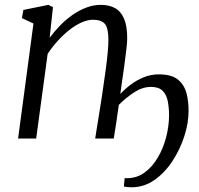

<svg xmlns="http://www.w3.org/2000/svg" viewBox="-20 -586 842 812"><path d="M190 -426.5Q210.5 -454 235.2 -479.2Q260 -504.5 288.2 -524Q316.5 -543.5 346.5 -554.5Q376.5 -565.5 406.5 -565.5Q441 -565.5 466 -552Q491 -538.5 504.5 -507.5Q518 -476.5 518 -423.5Q518 -407 514.2 -375.5Q510.5 -344 505 -303.2Q499.5 -262.5 493 -219.5L489 -188.5Q508 -209.5 533 -228.2Q558 -247 588 -259.2Q618 -271.5 651.5 -271.5Q706 -271.5 733 -249Q760 -226.5 769 -190.8Q778 -155 777.5 -115Q777.5 -66.5 759.8 -10.8Q742 45 709.8 94.5Q677.5 144 633.5 175Q589.5 206 536.5 206Q526.5 206 518.2 205.2Q510 204.5 504 203L507 167.5Q509.5 167.5 512 167.5Q514.5 167.5 517.5 167.5Q559 167.5 591.8 143.5Q624.5 119.5 647.5 80.2Q670.5 41 682.5 -5.2Q694.5 -51.5 695 -96Q695 -130.5 689.5 -158.2Q684 -186 667.5 -202.2Q651 -218.5 619 -218.5Q583 -218.5 548.5 -196.2Q514 -174 482.5 -142.5Q477.5 -105.5 471.8 -68Q466 -30.5 461 0H382.5Q386 -21.5 390.2 -48.2Q394.5 -75 399.2 -104.2Q404 -133.5 408.5 -162.5Q413 -191.5 416.5 -217Q422.5 -256 427.5 -293.8Q432.5 -331.5 435.5 -363.8Q438.5 -396 438.5 -417.5Q438.5 -467 423.8 -484.8Q409 -502.5 372.5 -502.5Q350.5 -502.5 324.8 -491Q299 -479.5 273.2 -459.2Q247.5 -439 223.8 -412.8Q200 -386.5 181.5 -358L133 0H56.5L121.5 -486.5L72.5 -509.5L79 -544L185 -565.5L204 -555.5Z"/></svg>

Font: Merriweather 24pt Light
Style: Italic
Weight: 300
Italic angle: -7.8°
Version: Version 2.101